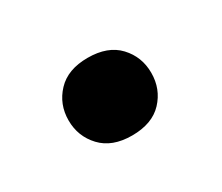

<svg xmlns="http://www.w3.org/2000/svg" viewBox="-48 -547 420 363"><g transform="rotate(-30 162.0 -365.5)"><path d="M69.3 -365.5Q69.3 -330.6 92.7 -305.7Q116 -280.8 159.4 -280.8Q203.4 -280.8 226.6 -305.5Q249.8 -330.3 249.8 -365.5Q249.8 -400.6 226.6 -425.4Q203.4 -450.2 159.4 -450.2Q116 -450.2 92.7 -425.4Q69.3 -400.6 69.3 -365.5Z"/></g></svg>

Font: Roboto Flex
Style: Regular
Weight: 400
Designer: Berlow after Robertson
Foundry: Google
Version: Version 3.200;gftools[0.9.32]